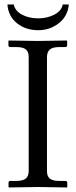

<svg xmlns="http://www.w3.org/2000/svg" viewBox="-20 -825 333 846"><path d="M283.2 -805.2Q278.8 -753.9 239.5 -722.9Q200.2 -691.9 148.9 -691.9Q92.8 -691.9 54.7 -722.7Q16.6 -753.4 12.7 -805.2H40.5Q46.4 -776.9 76.9 -760.5Q107.4 -744.1 148.9 -744.1Q188 -744.1 219.7 -760.7Q251.5 -777.3 256.3 -805.2ZM187 -573.7V-71.3Q187 -47.9 199.7 -37.8Q212.4 -27.8 241.7 -27.8H268.1Q276.4 -27.8 276.4 -19.5V-1L274.4 1Q187.5 -1 148.4 -1L19.5 1L17.6 -1V-19.5Q17.6 -27.8 25.4 -27.8H51.8Q81.5 -27.8 94 -38.6Q106.4 -49.3 106.4 -71.3V-573.7Q106.4 -597.2 93.8 -607.4Q81.1 -617.7 51.8 -617.7H25.4Q17.1 -617.7 17.1 -626V-644.5L19 -646.5Q106 -644.5 145 -644.5L273.9 -646.5L275.9 -644.5V-626Q275.9 -617.7 268.1 -617.7H241.7Q211.9 -617.7 199.5 -606.7Q187 -595.7 187 -573.7Z"/></svg>

Font: Libertinage
Style: b
Weight: 400
Designer: OSP
Foundry: OSP
Version: Version 1.0; 2008; OFL relea